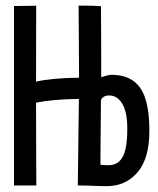

<svg xmlns="http://www.w3.org/2000/svg" viewBox="-20 -653 558 676"><path d="M364.7 -316.9Q353 -316.9 345.7 -312.5Q338.4 -308.1 336.9 -303.7L335.4 -299.3Q333.5 -83 333.5 -73.2Q341.3 -71.3 362.3 -71.3Q395.5 -71.3 411.9 -100.6Q428.2 -129.9 428.2 -199.7Q428.2 -258.8 410.4 -287.8Q392.6 -316.9 364.7 -316.9ZM258.3 -400.4 256.8 -633.3Q308.1 -633.3 335.4 -631.3Q336.4 -548.3 336.4 -380.9Q361.3 -389.6 373 -389.6Q440.9 -389.6 473.4 -344Q505.9 -298.3 505.9 -191.9Q505.9 -94.7 464.1 -46.1Q422.4 2.4 355.5 2.4Q333.5 2.4 308.6 1.2Q283.7 0 253.9 0Q253.9 -38.1 255.6 -135Q257.3 -231.9 257.8 -304.7Q167 -303.7 106.9 -291.5Q106.9 -197.8 107.4 -116Q107.9 -34.2 107.9 0H29.3V-631.8L107.4 -632.8L106.9 -365.7Q164.6 -378.4 258.3 -379.4V-398.4Z"/></svg>

Font: FantasqueSansM Nerd Font
Style: Regular
Weight: 400
Monospace: yes
Designer: Jany Belluz
Version: Version 1.8.0 ; ttfautohint (v1.8.2);Nerd Fonts 3.4.0